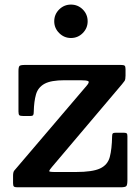

<svg xmlns="http://www.w3.org/2000/svg" viewBox="-20 -796 594 816"><path d="M254.5 -455Q196.5 -455 169 -439.8Q141.5 -424.5 133 -394.8Q124.5 -365 123.5 -322Q123.5 -311.5 121.2 -307.2Q119 -303 107.5 -303H79.5Q66.5 -303 62.5 -306Q58.5 -309 58.5 -322V-493.5Q58.5 -511.5 63 -515.8Q67.5 -520 86 -520H494Q505.5 -520 509.5 -517Q513.5 -514 513.5 -502V-474.5Q513.5 -458.5 509.5 -452.2Q505.5 -446 498.5 -438L200.5 -86Q190 -73.5 189 -69.2Q188 -65 212.5 -65H302.5Q373 -65 405.2 -80Q437.5 -95 446.5 -128.5Q455.5 -162 456.5 -217Q456.5 -226.5 459.8 -229.2Q463 -232 473.5 -232H504.5Q514.5 -232 518 -229.5Q521.5 -227 521.5 -217.5V-31.5Q521.5 -10.5 517 -5.2Q512.5 0 492 0H54Q43 0 39.2 -3.2Q35.5 -6.5 35.5 -17.5V-49Q35.5 -65 40.8 -71.2Q46 -77.5 53.5 -86L348.5 -432Q361.5 -447 355 -451Q348.5 -455 321 -455ZM281.5 -634.5Q252.5 -634.5 231.5 -655.5Q210.5 -676.5 210.5 -705.5Q210.5 -735 231.5 -755.8Q252.5 -776.5 281.5 -776.5Q311 -776.5 331.8 -755.8Q352.5 -735 352.5 -705.5Q352.5 -676.5 331.8 -655.5Q311 -634.5 281.5 -634.5Z"/></svg>

Font: Besley SemiBold
Style: Regular
Weight: 600
Designer: Owen Earl
Foundry: indestructible type*
Version: Version 2.001; ttfautohint (v1.8.3)